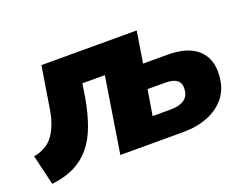

<svg xmlns="http://www.w3.org/2000/svg" viewBox="-89 -670 1115 858"><g transform="rotate(-20 468.5 -240.5)"><path d="M30 17 -4 -126Q27 -132 50.5 -145.5Q74 -159 90.5 -182Q107 -205 118.5 -237Q130 -269 136 -312L166 -498H619L595 -349H710Q808 -349 855 -305.5Q902 -262 897 -186Q894 -124 862 -83Q830 -42 777.5 -21Q725 0 660 0H360L417 -359H310L301 -300Q288 -225 267.5 -168.5Q247 -112 215 -73.5Q183 -35 138 -12.5Q93 10 30 17ZM555 -114H643Q682 -114 705.5 -130Q729 -146 730 -180Q732 -208 714 -221.5Q696 -235 660 -235H575Z"/></g></svg>

Font: Nunito Sans 10pt Black
Style: Italic
Weight: 900
Italic angle: -9°
Designer: Vernon Adams
Foundry: Vernon Adams
Version: Version 3.101;gftools[0.9.27]